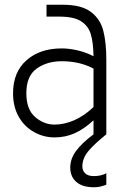

<svg xmlns="http://www.w3.org/2000/svg" viewBox="-20 -566 533 809"><path d="M428 -313V0Q378 40 352.5 70.5Q327 101 327 135Q327 153 339 164.5Q351 176 376 176Q405 176 428 164V212Q403 223 376 223Q327 223 301.5 200.5Q276 178 276 140Q276 103 300.5 70Q325 37 374 0V-59Q334 -22 294.5 -4.5Q255 13 210 13Q164 13 123.5 -9.5Q83 -32 59 -74Q35 -116 35 -173Q35 -262 91.5 -312Q148 -362 240 -362Q272 -362 308 -353.5Q344 -345 374 -329Q373 -388 362.5 -422.5Q352 -457 321.5 -476.5Q291 -496 230 -496H176V-546H245Q322 -546 362 -516.5Q402 -487 415 -437.5Q428 -388 428 -313ZM374 -115V-277Q316 -308 240 -308Q178 -308 134.5 -277Q91 -246 91 -173Q91 -105 128 -73Q165 -41 210 -41Q250 -41 292 -59Q334 -77 374 -115Z"/></svg>

Font: Biryani ExtraLight
Style: Regular
Weight: 275
Designer: Dan Reynolds and Mathieu Reguer
Foundry: Dan Reynolds and Mathieu Reguer
Version: Version 1.004; ttfautohint (v1.1) -l 5 -r 5 -G 72 -x 0 -D la